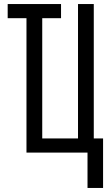

<svg xmlns="http://www.w3.org/2000/svg" viewBox="-20 -755 540 950"><path d="M413 175V0H111V-665H18V-735H282V-665H189V-70H366V-735H444V-70H490V175Z"/></svg>

Font: Iosevka Term SS14
Style: Regular
Weight: 400
Monospace: yes
Designer: Belleve Invis
Foundry: Belleve Invis
Version: Version 24.1.1; ttfautohint (v1.8.4)